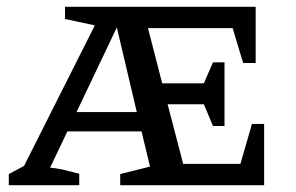

<svg xmlns="http://www.w3.org/2000/svg" viewBox="-20 -547 875 567"><path d="M609 -175 582 -239H475L521 -63H690L724 -181H760V0H335V-33L423 -55L398 -159H179L128 -52Q149 -50 170 -45Q191 -40 214 -34V0H6V-33L51 -57L260 -472L172 -491V-527H735V-361H698L667 -464H417L459 -301H582L609 -363H643V-175ZM206 -216H384L325 -466Z"/></svg>

Font: Piazzolla SC Medium
Style: Regular
Weight: 500
Designer: Juan Pablo del Peral
Foundry: Huerta Tipografica
Version: Version 1.330